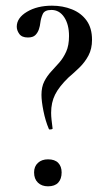

<svg xmlns="http://www.w3.org/2000/svg" viewBox="-20 -645 372 676"><path d="M161 -610Q137 -610 130.5 -595.5Q124 -581 122 -565Q121 -554 117 -542Q113 -530 104.5 -521.5Q96 -513 78 -513Q57 -513 48 -525.5Q39 -538 39 -551Q39 -582 75 -603.5Q111 -625 163 -625Q201 -625 233.5 -612Q266 -599 285 -572.5Q304 -546 304 -505Q304 -473 291.5 -449.5Q279 -426 260 -407.5Q241 -389 221 -372Q188 -340 174 -312Q160 -284 160 -248Q160 -236 161.5 -223Q163 -210 165 -194Q167 -191 160 -189.5Q153 -188 152 -191Q140 -219 133 -254Q126 -289 126 -311Q126 -339 136 -358.5Q146 -378 160.5 -393.5Q175 -409 189 -425Q203 -441 213 -463Q223 -485 223 -518Q223 -559 206 -584.5Q189 -610 161 -610ZM149 11Q127 11 113.5 -2Q100 -15 100 -38Q100 -59 113.5 -71.5Q127 -84 149 -84Q173 -84 185 -71.5Q197 -59 197 -38Q197 -15 185 -2Q173 11 149 11Z"/></svg>

Font: Cormorant Medium
Style: Regular
Weight: 500
Designer: Christian Thalmann (Catharsis Fonts)
Foundry: Catharsis Fonts
Version: Version 4.000